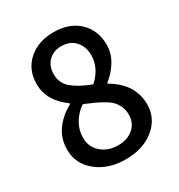

<svg xmlns="http://www.w3.org/2000/svg" viewBox="-179 -867 928 998"><g transform="rotate(-30 284.5 -367.5)"><path d="M286.1 12.7Q182.6 12.7 114.3 -42.5Q45.9 -97.7 45.9 -182.6Q45.9 -250 82.5 -299.8Q119.1 -349.6 175.8 -379.9Q177.7 -380.9 177.7 -383.3Q177.7 -385.7 175.8 -387.7Q79.1 -457 79.1 -557.6Q79.1 -643.6 138.2 -695.8Q197.3 -748 289.1 -748Q383.8 -748 440.4 -694.3Q497.1 -640.6 497.1 -552.7Q497.1 -502 469.2 -456.5Q441.4 -411.1 402.3 -381.8Q400.4 -379.9 400.4 -377.4Q400.4 -375 402.3 -374Q524.4 -302.7 524.4 -179.7Q524.4 -96.7 458 -42Q391.6 12.7 286.1 12.7ZM327.1 -412.1Q334 -409.2 338.9 -414.1Q400.4 -473.6 400.4 -545.9Q400.4 -598.6 370.1 -631.8Q339.8 -665 287.1 -665Q241.2 -665 211.4 -635.7Q181.6 -606.4 181.6 -557.6Q181.6 -504.9 219.2 -472.2Q256.8 -439.5 327.1 -412.1ZM288.1 -70.3Q344.7 -70.3 379.9 -101.1Q415 -131.8 415 -182.6Q415 -209 405.3 -230.5Q395.5 -252 382.3 -266.6Q369.1 -281.2 343.3 -296.4Q317.4 -311.5 296.9 -320.8Q276.4 -330.1 240.2 -345.7Q238.3 -346.7 235.4 -346.7Q231.4 -346.7 228.5 -343.8Q191.4 -316.4 169.9 -277.8Q148.4 -239.3 148.4 -194.3Q148.4 -139.6 188.5 -105Q228.5 -70.3 288.1 -70.3Z"/></g></svg>

Font: Gen Jyuu Gothic P Medium
Style: Regular
Weight: 500
Designer: [Source Han Sans]
Ryoko NISHIZUKA  (kana & ideographs); Paul D. Hunt (Latin, Greek & Cyrillic); Wenlong ZHANG  (bopomofo
Version: Version 1.002.20150607